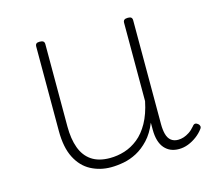

<svg xmlns="http://www.w3.org/2000/svg" viewBox="-83 -614 811 732"><g transform="rotate(-15 323.0 -248.0)"><path d="M270 19Q227 19 191 0Q155 -19 134 -60Q113 -101 113 -166V-499Q113 -507 117 -510.5Q121 -514 130 -514Q140 -514 144.5 -510.5Q149 -507 149 -499V-174Q149 -125 162 -89.5Q175 -54 203 -35Q231 -16 275 -16Q305 -16 333.5 -25Q362 -34 387 -54Q412 -74 431 -108Q450 -142 460 -191V-500Q460 -508 464.5 -511.5Q469 -515 479 -515Q488 -515 492 -511.5Q496 -508 496 -500V-91Q496 -68 500.5 -51Q505 -34 516 -25Q527 -16 544 -16Q555 -16 566 -19.5Q577 -23 588.5 -30.5Q600 -38 611 -51Q616 -58 621.5 -58.5Q627 -59 633 -54Q638 -50 639 -44.5Q640 -39 636 -34Q625 -19 609 -7Q593 5 575 12Q557 19 538 19Q520 19 506 13Q492 7 481.5 -5Q471 -17 465.5 -35.5Q460 -54 460 -79V-106Q444 -67 421 -42.5Q398 -18 372.5 -4.5Q347 9 320.5 14Q294 19 270 19Z"/></g></svg>

Font: Playwrite BE WAL Thin
Style: Regular
Weight: 250
Version: Version 1.002